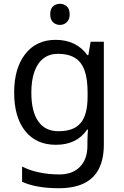

<svg xmlns="http://www.w3.org/2000/svg" viewBox="-20 -757 655 1017"><path d="M275 -546Q328 -546 370.5 -526Q413 -506 443 -465H448L460 -536H530V9Q530 85 504 136.5Q478 188 425 214Q372 240 290 240Q232 240 183.5 231.5Q135 223 97 206V125Q135 145 186 156Q237 167 295 167Q364 167 403.5 126.5Q443 86 443 16V-5Q443 -17 444 -39.5Q445 -62 446 -71H442Q414 -30 372.5 -10Q331 10 276 10Q172 10 113.5 -63Q55 -136 55 -267Q55 -395 113.5 -470.5Q172 -546 275 -546ZM287 -472Q242 -472 210.5 -448Q179 -424 162.5 -378Q146 -332 146 -266Q146 -167 182.5 -114.5Q219 -62 289 -62Q330 -62 359 -72.5Q388 -83 407 -105.5Q426 -128 435 -163Q444 -198 444 -246V-267Q444 -340 427.5 -385Q411 -430 376 -451Q341 -472 287 -472ZM298 -737Q318 -737 333.5 -723.5Q349 -710 349 -681Q349 -653 333.5 -639Q318 -625 298 -625Q276 -625 261 -639Q246 -653 246 -681Q246 -710 261 -723.5Q276 -737 298 -737Z"/></svg>

Font: uhindi15
Style: Book
Weight: 400
Designer: Jelle Bosma - Monotype Design Team
Foundry: Monotype Imaging Inc.
Version: Version 2.003